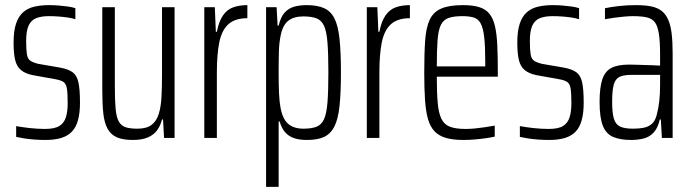

<svg xmlns="http://www.w3.org/2000/svg" viewBox="-20 -538 2697 749"><path d="M157 8Q137 8 115.5 6.5Q94 5 75 2Q56 -1 43 -4V-46Q55 -44 68 -42Q81 -40 95 -38.5Q109 -37 124.5 -36Q140 -35 155 -35Q193 -35 211.5 -46.5Q230 -58 237 -80.5Q244 -103 244 -135Q244 -174 241 -192.5Q238 -211 228 -218Q218 -225 196 -229L107 -245Q78 -251 61.5 -265Q45 -279 39 -304.5Q33 -330 33 -372Q33 -417 42.5 -445.5Q52 -474 70 -490Q88 -506 114 -512Q140 -518 171 -518Q190 -518 209 -516.5Q228 -515 245.5 -512.5Q263 -510 274 -506V-463Q262 -467 245.5 -469.5Q229 -472 210 -473.5Q191 -475 170 -475Q142 -475 122 -467.5Q102 -460 92 -439Q82 -418 82 -378Q82 -344 85 -326Q88 -308 98.5 -301Q109 -294 129 -289L216 -274Q247 -268 263.5 -256Q280 -244 286 -216.5Q292 -189 292 -137Q292 -98 284.5 -70Q277 -42 261 -25Q245 -8 219.5 0Q194 8 157 8Z M498 8Q459 8 435.5 -2.5Q412 -13 399.5 -36Q387 -59 383 -96Q379 -133 379 -187V-510H428V-200Q428 -147 431 -114Q434 -81 443.5 -64Q453 -47 470.5 -41.5Q488 -36 516 -36Q552 -36 571.5 -51Q591 -66 599.5 -94Q608 -122 610 -161Q612 -200 612 -247V-510H661V0H620L616 -72H612Q606 -48 593 -30Q580 -12 557 -2Q534 8 498 8Z M777 0V-510H818L822 -414H826Q834 -455 850 -478Q866 -501 890 -509.5Q914 -518 945 -518V-467Q897 -467 871 -443.5Q845 -420 835.5 -373Q826 -326 826 -256V0Z M1018 191V-510H1059L1063 -438H1067Q1075 -472 1090.5 -489Q1106 -506 1128 -512Q1150 -518 1176 -518Q1217 -518 1243.5 -506.5Q1270 -495 1284.5 -466.5Q1299 -438 1304.5 -386.5Q1310 -335 1310 -255Q1310 -176 1304.5 -124.5Q1299 -73 1284.5 -44.5Q1270 -16 1244.5 -4Q1219 8 1177 8Q1147 8 1126 0.5Q1105 -7 1091.5 -23Q1078 -39 1071 -64H1067V191ZM1164 -36Q1195 -36 1214.5 -43.5Q1234 -51 1244 -73Q1254 -95 1257.5 -138.5Q1261 -182 1261 -255Q1261 -328 1257.5 -372Q1254 -416 1244 -437.5Q1234 -459 1214.5 -466.5Q1195 -474 1163 -474Q1126 -474 1104.5 -457Q1083 -440 1075 -400Q1069 -372 1068 -338Q1067 -304 1067 -253Q1067 -208 1068.5 -174.5Q1070 -141 1074 -120Q1082 -74 1104 -55Q1126 -36 1164 -36Z M1411 0V-510H1452L1456 -414H1460Q1468 -455 1484 -478Q1500 -501 1524 -509.5Q1548 -518 1579 -518V-467Q1531 -467 1505 -443.5Q1479 -420 1469.5 -373Q1460 -326 1460 -256V0Z M1788 8Q1747 8 1719.5 0Q1692 -8 1675 -26Q1658 -44 1649.5 -74Q1641 -104 1638 -148.5Q1635 -193 1635 -254Q1635 -329 1638.5 -379.5Q1642 -430 1656 -460.5Q1670 -491 1701 -504.5Q1732 -518 1786 -518Q1825 -518 1850 -510Q1875 -502 1889.5 -484Q1904 -466 1911 -435.5Q1918 -405 1920 -360.5Q1922 -316 1922 -256V-239H1684Q1684 -177 1687.5 -137Q1691 -97 1702 -74.5Q1713 -52 1735.5 -43.5Q1758 -35 1796 -35Q1814 -35 1834 -37Q1854 -39 1874 -42Q1894 -45 1910 -48V-5Q1897 -2 1876.5 1Q1856 4 1833 6Q1810 8 1788 8ZM1873 -259V-296Q1873 -357 1869 -392.5Q1865 -428 1855.5 -446Q1846 -464 1828.5 -469.5Q1811 -475 1784 -475Q1750 -475 1730 -468Q1710 -461 1700 -441Q1690 -421 1687 -382.5Q1684 -344 1684 -279H1893Z M2122 8Q2102 8 2080.5 6.5Q2059 5 2040 2Q2021 -1 2008 -4V-46Q2020 -44 2033 -42Q2046 -40 2060 -38.5Q2074 -37 2089.5 -36Q2105 -35 2120 -35Q2158 -35 2176.5 -46.5Q2195 -58 2202 -80.5Q2209 -103 2209 -135Q2209 -174 2206 -192.5Q2203 -211 2193 -218Q2183 -225 2161 -229L2072 -245Q2043 -251 2026.5 -265Q2010 -279 2004 -304.5Q1998 -330 1998 -372Q1998 -417 2007.5 -445.5Q2017 -474 2035 -490Q2053 -506 2079 -512Q2105 -518 2136 -518Q2155 -518 2174 -516.5Q2193 -515 2210.5 -512.5Q2228 -510 2239 -506V-463Q2227 -467 2210.5 -469.5Q2194 -472 2175 -473.5Q2156 -475 2135 -475Q2107 -475 2087 -467.5Q2067 -460 2057 -439Q2047 -418 2047 -378Q2047 -344 2050 -326Q2053 -308 2063.5 -301Q2074 -294 2094 -289L2181 -274Q2212 -268 2228.5 -256Q2245 -244 2251 -216.5Q2257 -189 2257 -137Q2257 -98 2249.5 -70Q2242 -42 2226 -25Q2210 -8 2184.5 0Q2159 8 2122 8Z M2442 8Q2399 8 2371.5 -4Q2344 -16 2331.5 -48Q2319 -80 2319 -140Q2319 -196 2329.5 -228Q2340 -260 2365 -273Q2390 -286 2434 -286Q2445 -286 2460 -285.5Q2475 -285 2492 -284.5Q2509 -284 2525 -283.5Q2541 -283 2555 -282V-326Q2555 -375 2550.5 -405Q2546 -435 2535.5 -450Q2525 -465 2504 -470Q2483 -475 2449 -475Q2432 -475 2412.5 -473Q2393 -471 2374 -468.5Q2355 -466 2340 -463V-506Q2364 -511 2395 -514.5Q2426 -518 2462 -518Q2496 -518 2520.5 -513Q2545 -508 2561 -495.5Q2577 -483 2586.5 -461.5Q2596 -440 2600 -408Q2604 -376 2604 -331V0H2562L2558 -72H2554Q2546 -38 2529.5 -20.5Q2513 -3 2490 2.5Q2467 8 2442 8ZM2450 -36Q2472 -36 2490.5 -39.5Q2509 -43 2522.5 -54.5Q2536 -66 2542 -90Q2549 -117 2552 -144.5Q2555 -172 2555 -207V-246H2445Q2414 -246 2397.5 -238.5Q2381 -231 2374.5 -208.5Q2368 -186 2368 -141Q2368 -99 2374.5 -76Q2381 -53 2398.5 -44.5Q2416 -36 2450 -36Z"/></svg>

Font: Saira ExtraCondensed Light
Style: Regular
Weight: 300
Width: 2
Designer: Hector Gatti with collaboration of the Omnibus-Type team
Foundry: Omnibus-Type
Version: Version 1.101